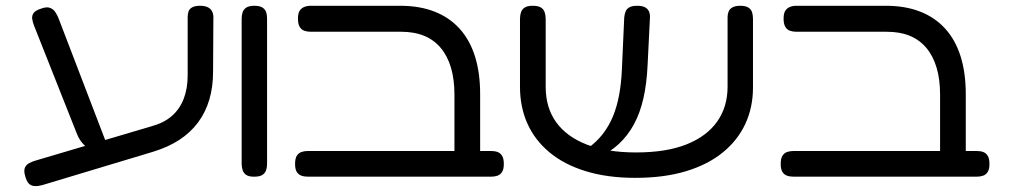

<svg xmlns="http://www.w3.org/2000/svg" viewBox="-20 -602 3495 665"><path d="M127 39Q113 43 100.5 42.5Q88 42 80 34Q72 26 67 7Q62 -10 66 -20.5Q70 -31 81 -37Q92 -43 107 -47L506 -165Q549 -177 576 -201Q603 -225 616.5 -260.5Q630 -296 630 -341V-543Q630 -554 633 -562.5Q636 -571 645.5 -576.5Q655 -582 673 -582Q691 -582 701.5 -576Q712 -570 716 -559.5Q720 -549 719 -536L718 -354Q718 -301 705 -257Q692 -213 666 -178Q640 -143 601 -117.5Q562 -92 509 -76ZM296 -82Q282 -89 268 -103.5Q254 -118 245 -142L98 -513Q93 -526 91.5 -537Q90 -548 96.5 -557Q103 -566 122 -572Q141 -579 152.5 -575Q164 -571 171 -561Q178 -551 183 -538L352 -97Z M860 10Q842 10 833 4Q824 -2 820.5 -12.5Q817 -23 817 -35V-538Q817 -550 820.5 -560Q824 -570 833.5 -576Q843 -582 861 -582Q880 -582 889.5 -575.5Q899 -569 902 -559.5Q905 -550 905 -537V-34Q905 -22 901.5 -12Q898 -2 888.5 4Q879 10 860 10Z M1599 10Q1585 10 1575 5.5Q1565 1 1559.5 -7.5Q1554 -16 1554 -28V-274Q1554 -327 1542 -367.5Q1530 -408 1506.5 -436Q1483 -464 1449 -478Q1415 -492 1369 -492H1057Q1044 -492 1034 -495.5Q1024 -499 1018 -509Q1012 -519 1012 -537Q1012 -556 1018 -565Q1024 -574 1034 -578Q1044 -582 1056 -582H1366Q1433 -582 1484.5 -562Q1536 -542 1571.5 -503Q1607 -464 1625 -407Q1643 -350 1643 -276V-35Q1643 -21 1638 -10.5Q1633 0 1623 5Q1613 10 1599 10ZM1048 10Q1034 10 1024 6.5Q1014 3 1008 -6.5Q1002 -16 1002 -34Q1002 -53 1008 -62.5Q1014 -72 1024 -75.5Q1034 -79 1046 -79H1681Q1694 -79 1703.5 -75.5Q1713 -72 1719 -62.5Q1725 -53 1725 -34Q1725 -16 1719 -6.5Q1713 3 1703 6.5Q1693 10 1680 10Z M2180 14Q2084 14 2009 -9Q1934 -32 1883 -74.5Q1832 -117 1806.5 -174.5Q1781 -232 1781 -301V-537Q1781 -549 1784.5 -559.5Q1788 -570 1797.5 -576Q1807 -582 1825 -582Q1844 -582 1853.5 -576Q1863 -570 1866.5 -559.5Q1870 -549 1870 -536V-301Q1870 -229 1906.5 -178.5Q1943 -128 2013 -101Q2083 -74 2183 -74Q2288 -74 2358 -102Q2428 -130 2464 -181Q2500 -232 2500 -302V-543Q2500 -553 2503.5 -562Q2507 -571 2517 -576.5Q2527 -582 2544 -582Q2563 -582 2572.5 -575.5Q2582 -569 2585 -559Q2588 -549 2588 -536V-299Q2588 -230 2561.5 -173Q2535 -116 2483.5 -74Q2432 -32 2356 -9Q2280 14 2180 14ZM2027 -51 1992 -79 2015 -88Q2045 -109 2067 -137Q2089 -165 2103 -199Q2117 -233 2124.5 -274Q2132 -315 2134 -362L2142 -541Q2143 -552 2146.5 -561.5Q2150 -571 2159.5 -576.5Q2169 -582 2187 -582Q2206 -582 2215.5 -576Q2225 -570 2228.5 -560.5Q2232 -551 2231 -539L2223 -377Q2220 -312 2208.5 -261.5Q2197 -211 2176 -172Q2155 -133 2124 -104Q2093 -75 2050 -55Z M3281 10Q3267 10 3257 5.5Q3247 1 3241.5 -7.5Q3236 -16 3236 -28V-274Q3236 -327 3224 -367.5Q3212 -408 3188.5 -436Q3165 -464 3131 -478Q3097 -492 3051 -492H2739Q2726 -492 2716 -495.5Q2706 -499 2700 -509Q2694 -519 2694 -537Q2694 -556 2700 -565Q2706 -574 2716 -578Q2726 -582 2738 -582H3048Q3115 -582 3166.5 -562Q3218 -542 3253.5 -503Q3289 -464 3307 -407Q3325 -350 3325 -276V-35Q3325 -21 3320 -10.5Q3315 0 3305 5Q3295 10 3281 10ZM2730 10Q2716 10 2706 6.5Q2696 3 2690 -6.5Q2684 -16 2684 -34Q2684 -53 2690 -62.5Q2696 -72 2706 -75.5Q2716 -79 2728 -79H3363Q3376 -79 3385.5 -75.5Q3395 -72 3401 -62.5Q3407 -53 3407 -34Q3407 -16 3401 -6.5Q3395 3 3385 6.5Q3375 10 3362 10Z"/></svg>

Font: Fredoka Expanded
Style: Regular
Weight: 400
Width: 7
Designer: Ben Nathan
Foundry: Milena B. Brandão, Ben Nathan
Version: Version 2.001